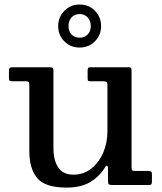

<svg xmlns="http://www.w3.org/2000/svg" viewBox="-20 -817 714 848"><path d="M109.5 -151V-441Q109.5 -450.5 107 -454.2Q104.5 -458 95.5 -458H37.5Q27.5 -458 23.5 -460.2Q19.5 -462.5 19.5 -472.5V-501.5Q19.5 -513.5 22.8 -516.8Q26 -520 37.5 -520H197Q208.5 -520 212.2 -517.5Q216 -515 216 -504V-162.5Q216 -109.5 237.2 -77.5Q258.5 -45.5 304 -45.5Q349 -45.5 382.8 -72Q416.5 -98.5 435.5 -142Q454.5 -185.5 454.5 -237V-440.5Q454.5 -452.5 449.8 -455.2Q445 -458 434 -458H382Q374.5 -458 370.8 -459.5Q367 -461 367 -468.5V-505Q367 -513.5 369.2 -516.8Q371.5 -520 380 -520H548.5Q556.5 -520 558.8 -516.5Q561 -513 561 -504.5V-79.5Q561 -67.5 564 -64.8Q567 -62 579 -62H634.5Q641.5 -62 646.2 -59.8Q651 -57.5 651 -49.5V-17Q651 -7 648.8 -3.5Q646.5 0 637 0H474.5Q463 0 460 -3.8Q457 -7.5 457 -19.5V-76Q457 -81.5 453.2 -84.5Q449.5 -87.5 444 -78Q420 -38.5 379.5 -13.5Q339 11.5 274 11.5Q180 11.5 144.8 -29.8Q109.5 -71 109.5 -151ZM331.5 -607Q291 -607 264 -634.5Q237 -662 237 -701.5Q237 -741 264 -769Q291 -797 331.5 -797Q372.5 -797 399.5 -769.2Q426.5 -741.5 426.5 -701.5Q426.5 -662 399.2 -634.5Q372 -607 331.5 -607ZM331.5 -650.5Q353.5 -650.5 367.2 -664.8Q381 -679 381 -701.5Q381 -725 367.2 -740Q353.5 -755 331.5 -755Q309.5 -755 296 -740Q282.5 -725 282.5 -701.5Q282.5 -679 296 -664.8Q309.5 -650.5 331.5 -650.5Z"/></svg>

Font: Besley Medium
Style: Regular
Weight: 500
Designer: Owen Earl
Foundry: indestructible type*
Version: Version 2.001; ttfautohint (v1.8.3)